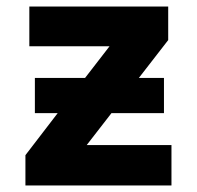

<svg xmlns="http://www.w3.org/2000/svg" viewBox="-20 -569 603 589"><path d="M58 0H506V-124H246L322 -222H483V-330H406L496 -446V-549H70V-427H316L241 -330H87V-222H157L58 -93Z"/></svg>

Font: Noto Sans Mono SemiCondensed ExtraBold
Style: Regular
Weight: 800
Width: 4
Designer: Monotype Design Team
Foundry: Monotype Imaging Inc.
Version: Version 2.014